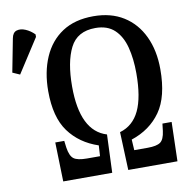

<svg xmlns="http://www.w3.org/2000/svg" viewBox="-191 -804 873 884"><g transform="rotate(-10 246.0 -362.5)"><path d="M34 0 29 -183H71L75 -151Q81 -111 98.5 -98Q116 -85 160 -85H221L224 -135Q137 -164 87.5 -231.5Q38 -299 38 -421Q38 -510 68 -579Q98 -648 156.5 -686.5Q215 -725 302 -725Q384 -725 442.5 -688.5Q501 -652 532.5 -585.5Q564 -519 564 -431Q564 -303 515 -233.5Q466 -164 378 -135L381 -85H444Q486 -85 503.5 -97.5Q521 -110 526 -149L530 -183H573L568 0H338L331 -178Q393 -196 422.5 -258Q452 -320 452 -432Q452 -500 438 -554Q424 -608 391 -639Q358 -670 302 -670Q217 -670 183.5 -603.5Q150 -537 150 -423Q150 -214 270 -178L263 0ZM-76 -519 -110 -534 -80 -689Q-75 -716 -56.5 -721.5Q-38 -727 -15.5 -717.5Q7 -708 26 -689V-677Z"/></g></svg>

Font: Noto Serif ExtraCondensed Medium
Style: Regular
Weight: 500
Width: 2
Designer: Monotype Design Team
Foundry: Monotype Imaging Inc.
Version: Version 2.015